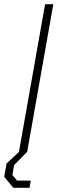

<svg xmlns="http://www.w3.org/2000/svg" viewBox="-39 -720 288 911"><path d="M175 -700H214L90 0H51ZM-19 119 -8 56 52 0H90L28 63L20 110L42 137H107L101 171H24Z"/></svg>

Font: Chakra Petch ExtraLight
Style: Italic
Weight: 275
Italic angle: -10°
Designer: Katatrad Aksorn Co.,Ltd.
Foundry: Cadson Demak Co.,Ltd.
Version: Version 1.000; ttfautohint (v1.6)